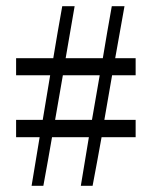

<svg xmlns="http://www.w3.org/2000/svg" viewBox="-20 -604 470 620"><path d="M32 -217H118L142 -361H32V-416H152Q158 -454 166 -499Q174 -544 181 -584H221L192 -416H312Q318 -454 326 -499Q334 -544 341 -584H382L352 -416H418V-361H342L317 -217H418V-161H308Q302 -126 294 -84Q286 -42 279 -4H241L267 -161H148Q142 -126 134.5 -84Q127 -42 120 -4H82L108 -161H32ZM158 -217H277L302 -361H183Z"/></svg>

Font: Fundamental  Brigade Scvhlank
Style: Regular
Weight: 100
Designer: Peter Wiegel, original typeface by Arno Drescher 1935
Foundry: Peter Wiegel
Version: Version 0.000 2012 initial release